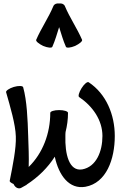

<svg xmlns="http://www.w3.org/2000/svg" viewBox="-20 -1049 712 1104"><path d="M281 -780C297 -816 308 -855 320 -893C332 -855 343 -816 359 -780C362 -772 386 -774 412 -785C437 -797 455 -812 452 -820C423 -887 381 -947 353 -1014C348 -1026 334 -1031 320 -1029C306 -1031 292 -1026 287 -1014C259 -947 217 -887 188 -820C185 -812 203 -797 228 -785C254 -774 278 -772 281 -780ZM102 31C110 27 119 22 127 17C131 16 133 14 134 12C199 -30 255 -85 295 -148C318 -40 378 41 471 25C592 3 640 -134 640 -267C640 -389 591 -509 490 -576C482 -581 464 -566 449 -542C434 -518 428 -495 435 -491C512 -439 569 -359 569 -267C569 -179 534 -90 453 -75C376 -62 353 -166 356 -266C356 -274 356 -282 357 -290C366 -326 371 -362 371 -400C371 -409 348 -416 320 -416C292 -416 269 -409 269 -400C269 -282 226 -168 145 -89C147 -147 144 -210 142 -268C139 -362 135 -470 113 -548C110 -556 86 -557 59 -549C33 -541 13 -527 15 -519C39 -435 69 -334 71 -265C74 -198 53 -95 36 -10C34 -4 44 3 58 9C59 10 59 12 60 13C69 31 88 39 102 31Z"/></svg>

Font: Nupuram Condensed Medium
Style: Regular
Weight: 500
Width: 3
Designer: Santhosh Thottingal (santhosh.thottingal@gmail.com)
Foundry: SMC
Version: Version 1.000